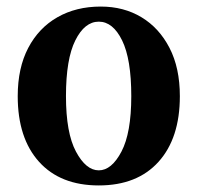

<svg xmlns="http://www.w3.org/2000/svg" viewBox="-20 -551 602 585"><path d="M281 14Q164 14 99 -58Q34 -130 34 -258Q34 -344 66 -405Q98 -466 155 -498.5Q212 -531 287 -531Q357 -531 411 -498.5Q465 -466 496.5 -405Q528 -344 528 -258Q528 -130 463 -58Q398 14 281 14ZM281 -32Q320 -32 350 -89Q380 -146 380 -258Q380 -371 352 -428Q324 -485 281 -485Q238 -485 209.5 -428Q181 -371 181 -258Q181 -146 211.5 -89Q242 -32 281 -32Z"/></svg>

Font: Arima Thin
Style: Bold
Weight: 700
Version: Version 1.100